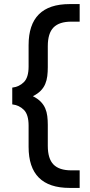

<svg xmlns="http://www.w3.org/2000/svg" viewBox="-20 -720 440 940"><path d="M370 -614H329Q270 -614 242 -585.5Q214 -557 214 -494V-391Q214 -368 211.5 -347.5Q209 -327 201.5 -309Q194 -291 179.5 -276Q165 -261 141 -249Q165 -237 179.5 -222Q194 -207 201.5 -189.5Q209 -172 211.5 -151.5Q214 -131 214 -109V-6Q214 57 242 85.5Q270 114 329 114H370V200H321Q120 200 120 -1V-105Q120 -159 97 -182Q74 -205 40 -209V-291Q74 -295 97 -318Q120 -341 120 -394V-499Q120 -700 321 -700H370Z"/></svg>

Font: Retni Sans Medium
Style: Regular
Weight: 500
Designer: Vitaly Kuzmin
Foundry: ParaType Ltd.
Version: Version 1.00;March 2, 2019;FontCreator 11.5.0.2425 64-bit; t